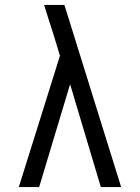

<svg xmlns="http://www.w3.org/2000/svg" viewBox="-20 -755 565 775"><path d="M138 0H56L222 -530L198 -609Q188 -640 178 -671.5Q168 -703 158 -735H240L469 0H387L263 -415Z"/></svg>

Font: Iosevka Pride
Style: Regular
Weight: 400
Monospace: yes
Designer: Belleve Invis
Foundry: Belleve Invis
Version: Version 30.3.1; ttfautohint (v1.8.4)